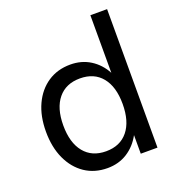

<svg xmlns="http://www.w3.org/2000/svg" viewBox="-130 -801 826 912"><g transform="rotate(-20 283.0 -345.0)"><path d="M514 -700V0H429.5V-94Q403 -45 359.2 -17.2Q315.5 10.5 259 10.5Q194 10.5 145.2 -22.2Q96.5 -55 69.2 -114.2Q42 -173.5 42 -252Q42 -330.5 69.2 -389Q96.5 -447.5 145.2 -480Q194 -512.5 259 -512.5Q315.5 -512.5 359.2 -485.2Q403 -458 429.5 -409V-700ZM129.5 -252Q129.5 -164 169 -115.5Q208.5 -67 279.5 -67Q351 -67 390.2 -115.5Q429.5 -164 429.5 -252Q429.5 -339 390.2 -387Q351 -435 279.5 -435Q208.5 -435 169 -387Q129.5 -339 129.5 -252Z"/></g></svg>

Font: Overused Grotesk
Style: Regular
Weight: 450
Version: Version 0.004